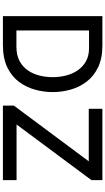

<svg xmlns="http://www.w3.org/2000/svg" viewBox="285 -1026 740 1351"><g transform="rotate(90 655.5 -350.0)"><path d="M93 0V-700H299Q389.5 -700 452.2 -670Q515 -640 553.5 -589.8Q592 -539.5 609.8 -477.2Q627.5 -415 627.5 -350Q627.5 -289.5 611 -228Q594.5 -166.5 556.8 -114.8Q519 -63 454.8 -31.5Q390.5 0 295 0ZM194 -95H307Q368.5 -95 409.8 -117.5Q451 -140 476 -177.2Q501 -214.5 511.8 -259.8Q522.5 -305 522.5 -350Q522.5 -398 511 -443.8Q499.5 -489.5 474.5 -526Q449.5 -562.5 411 -584.2Q372.5 -606 318 -606H194ZM722.5 0V-77L1114.5 -604H745V-700H1247V-623L855.5 -96H1247V0Z"/></g></svg>

Font: Overpass Medium
Style: Regular
Weight: 500
Designer: Delve Withrington, Dave Bailey, Thomas Jockin
Foundry: Delve Fonts LLC
Version: Version 4.000